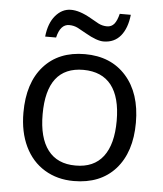

<svg xmlns="http://www.w3.org/2000/svg" viewBox="-53 -780 710 836"><g transform="rotate(5 302.0 -361.5)"><path d="M300.8 -476.1Q140.1 -476.1 140.1 -268.1Q140.1 -165.5 181.2 -111.8Q222.2 -58.1 301.8 -58.1Q381.8 -57.6 422.9 -111.3Q463.9 -165 463.9 -267.6Q463.9 -370.1 422.9 -422.9Q381.8 -475.6 300.8 -476.1ZM481.9 -63.5Q416 9.8 299.8 9.8Q228 9.8 172.4 -23.9Q116.7 -57.6 86.4 -120.6Q56.2 -183.6 56.2 -268.1Q56.2 -398.4 121.6 -471.7Q187 -544.9 301.3 -544.9Q415 -544.9 481.4 -470.2Q547.9 -395.5 547.9 -266.6Q547.9 -137.7 481.9 -63.5ZM377.4 -606.9Q347.7 -606.4 296.9 -635.7Q277.3 -646.5 259.8 -656.2Q242.2 -665 221.7 -665Q183.1 -665 169.4 -606H121.6Q127.9 -665 156.2 -698.2Q184.6 -731.4 222.7 -731.9Q261.2 -732.4 312 -703.1Q331.1 -692.4 348.6 -682.6Q366.2 -673.8 385.7 -673.8Q405.3 -673.8 417.5 -688.5Q429.2 -703.1 436.5 -732.9H484.9Q478.5 -673.8 451.2 -640.6Q423.8 -607.4 377.4 -606.9Z"/></g></svg>

Font: OpenSans-Regular
Style: Regular
Weight: 400
Foundry: Ascender Corporation
Version: Version 1.10